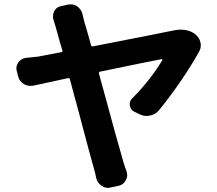

<svg xmlns="http://www.w3.org/2000/svg" viewBox="-20 -825 1015 897"><path d="M722.7 -309.6Q706.1 -290 680.7 -285.2Q672.9 -283.2 665 -283.2Q648.4 -283.2 632.8 -291L608.4 -302.7Q589.8 -311.5 586.9 -331.1Q585.9 -335 585.9 -337.9Q585.9 -354.5 598.6 -366.2Q682.6 -451.2 738.3 -543.9Q739.3 -545.9 738.3 -547.4Q737.3 -548.8 735.4 -548.8Q672.9 -537.1 447.3 -490.2Q440.4 -489.3 442.4 -481.4Q535.2 -138.7 557.6 -64.5Q559.6 -58.6 564 -44.9Q568.4 -31.2 571.3 -24.4Q574.2 -15.6 574.2 -6.8Q574.2 5.9 567.4 17.6Q556.6 38.1 534.2 43L497.1 50.8Q490.2 52.7 484.4 52.7Q468.8 52.7 455.1 43Q435.5 30.3 429.7 7.8Q424.8 -17.6 418.9 -37.1Q411.1 -63.5 394 -127.4Q377 -191.4 350.1 -293Q323.2 -394.5 306.6 -454.1Q304.7 -460.9 297.9 -460Q213.9 -442.4 135.7 -424.8Q128.9 -423.8 122.1 -423.8Q105.5 -423.8 90.8 -432.6Q70.3 -445.3 64.5 -468.8L58.6 -492.2Q56.6 -499 56.6 -505.9Q56.6 -519.5 65.4 -533.2Q79.1 -551.8 101.6 -554.7Q128.9 -557.6 157.2 -560.5Q207 -570.3 265.6 -581.1Q273.4 -582 271.5 -588.9Q262.7 -616.2 241.2 -695.3Q233.4 -719.7 230.5 -730.5Q227.5 -739.3 227.5 -748Q227.5 -759.8 232.4 -771.5Q242.2 -791 263.7 -795.9L297.9 -803.7Q304.7 -804.7 310.5 -804.7Q326.2 -804.7 339.8 -795.9Q359.4 -782.2 365.2 -759.8Q369.1 -742.2 373 -726.6Q376 -717.8 387.2 -678.7Q398.4 -639.6 405.3 -614.3Q407.2 -607.4 414.1 -608.4Q745.1 -672.9 785.2 -681.6Q788.1 -682.6 790 -682.6Q808.6 -686.5 824.2 -686.5Q863.3 -686.5 889.6 -667Q910.2 -652.3 916 -628.9Q918 -621.1 918 -613.3Q918 -597.7 910.2 -584Q835 -449.2 722.7 -309.6Z"/></svg>

Font: Gen Jyuu Gothic P Bold
Style: Bold
Weight: 700
Designer: [Source Han Sans]
Ryoko NISHIZUKA  (kana & ideographs); Paul D. Hunt (Latin, Greek & Cyrillic); Wenlong ZHANG  (bopomofo
Version: Version 1.002.20150607